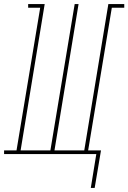

<svg xmlns="http://www.w3.org/2000/svg" viewBox="-60 -755 629 941"><path d="M385 166 412 0H-40V-18H21L137 -717H78V-735H159L41 -18H187L306 -735H325L207 -18H353L471 -735H549V-717H488L372 -18H435L404 166Z"/></svg>

Font: Iosevka Slab Thin Oblique
Style: Regular
Weight: 100
Italic angle: -9°
Monospace: yes
Designer: Belleve Invis
Foundry: Belleve Invis
Version: Version 11.1.0; ttfautohint (v1.8.3)